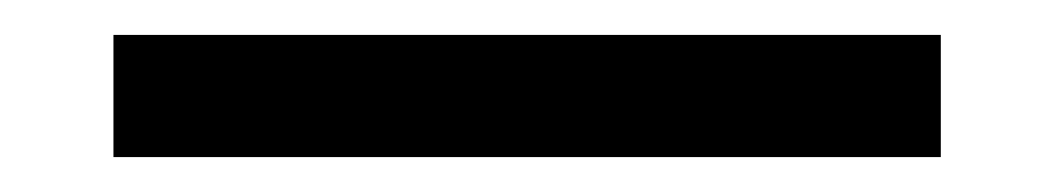

<svg xmlns="http://www.w3.org/2000/svg" viewBox="-20 32 604 110"><path d="M45 52H519V122H45Z"/></svg>

Font: Niramit
Style: Regular
Weight: 400
Version: Version 1.000; ttfautohint (v1.6)